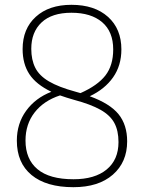

<svg xmlns="http://www.w3.org/2000/svg" viewBox="-20 -769 598 798"><path d="M285 9Q172.5 9 111.2 -41.5Q50 -92 50 -184.5Q50 -255.5 88.8 -308.8Q127.5 -362 193.5 -387.5Q130 -418 102 -460.8Q74 -503.5 74 -565Q74 -649.5 128.8 -699.2Q183.5 -749 277 -749Q373 -749 428.8 -699Q484.5 -649 484.5 -563.5Q484.5 -496.5 450 -447.5Q415.5 -398.5 353 -369Q437 -338.5 472.8 -294.2Q508.5 -250 508.5 -181.5Q508.5 -95 449 -43Q389.5 9 285 9ZM293.5 -388Q304 -385 314.5 -382Q385.5 -413.5 418 -455.2Q450.5 -497 450.5 -563.5Q450.5 -637.5 404.5 -676.8Q358.5 -716 277 -716Q195.5 -716 152.8 -675.8Q110 -635.5 110 -566Q110 -520.5 126.5 -487.5Q143 -454.5 183.2 -430.8Q223.5 -407 293.5 -388ZM86 -185Q86 -107.5 135.8 -65.8Q185.5 -24 285.5 -24Q374 -24 423.2 -64.5Q472.5 -105 472.5 -178.5Q472.5 -226 455.2 -258Q438 -290 397.5 -312.8Q357 -335.5 288 -354Q256 -363 229.5 -372.5Q162 -350.5 124 -301.8Q86 -253 86 -185Z"/></svg>

Font: Encode Sans SmCnd Th
Style: Regular
Weight: 100
Width: 4
Designer: Multiple Designers
Foundry: Impallari Type
Version: Version 3.002; ttfautohint (v1.8.3) -l 8 -r 50 -G 200 -x 14 